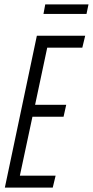

<svg xmlns="http://www.w3.org/2000/svg" viewBox="-20 -850 421 870"><path d="M2 0 147 -688H366L353 -634H194L139 -375H280L268 -321H127L70 -54H232L219 0ZM177 -787 185 -830H381L372 -787Z"/></svg>

Font: Saira UltraCondensed
Style: Italic
Weight: 400
Width: 1
Italic angle: -12°
Designer: Hector Gatti with collaboration of the Omnibus-Type team
Foundry: Omnibus-Type
Version: Version 1.101